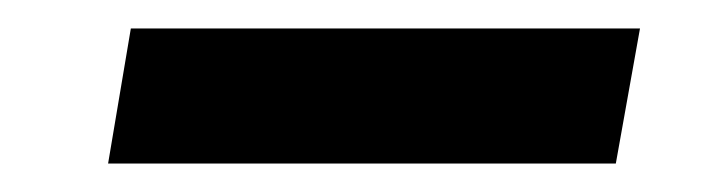

<svg xmlns="http://www.w3.org/2000/svg" viewBox="-20 -357 509 135"><path d="M56 -242 72 -337H430L413 -242Z"/></svg>

Font: Rethink Sans SemiBold
Style: Italic
Weight: 600
Italic angle: -10°
Designer: The Rethink Sans project authors (Hans Thiessen). DM Sans designed by Colophon Foundry.
Foundry: Rethink Communications LLC
Version: Version 1.001